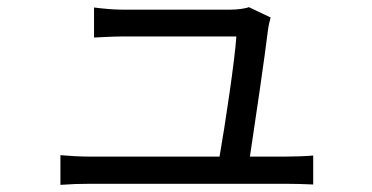

<svg xmlns="http://www.w3.org/2000/svg" viewBox="-20 -525 1040 537"><path d="M679 -87C693 -179 722 -377 730 -445C731 -453 734 -466 737 -476L676 -505C667 -501 642 -498 626 -498H322C297 -498 267 -501 243 -504V-420C268 -421 294 -423 323 -423H641C638 -366 609 -171 594 -87H232C201 -87 173 -89 149 -91V-8C178 -10 201 -11 232 -11H780C801 -11 838 -10 856 -9V-90C835 -88 799 -87 777 -87Z"/></svg>

Font: Noto Sans CJK SC Regular
Style: Regular
Weight: 400
Designer: Ryoko NISHIZUKA (kana & ideographs); Paul D. Hunt (Latin, Greek & Cyrillic); Wenlong ZHANG (bopomofo); Sandoll Communica
Foundry: Adobe Systems Incorporated
Version: Version 1.004;PS 1.004;hotconv 1.0.82;makeotf.lib2.5.63406